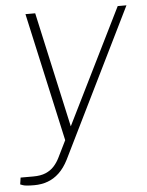

<svg xmlns="http://www.w3.org/2000/svg" viewBox="-60 -558 585 765"><g transform="rotate(-5 232.0 -176.0)"><path d="M46.5 165Q12 165 1.2 161Q-9.5 157 -9.5 157L-5.5 130H45.5Q75 130 95 121.5Q115 113 128.2 98.5Q141.5 84 150.5 66L184.5 -3L70.5 -517H109.5L211.5 -56L439.5 -517H474.5L183.5 75Q167 107.5 146 127.2Q125 147 100 156Q75 165 46.5 165Z"/></g></svg>

Font: Public Sans Thin
Style: Italic
Weight: 100
Italic angle: -8°
Designer: The Public Sans project authors (U.S. Web Design System). Libre Franklin designed by Pablo Impallari and Rodrigo Fuenzal
Version: Version 2.000